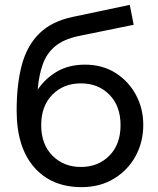

<svg xmlns="http://www.w3.org/2000/svg" viewBox="-20 -755 650 790"><path d="M315.5 15Q191.5 15 120 -67.5Q48.5 -150 48.5 -300Q48.5 -409.5 70.2 -489.2Q92 -569 142.8 -618.2Q193.5 -667.5 279.5 -685.5L514 -735L530 -653L302 -606.5Q240.5 -593 206 -563.8Q171.5 -534.5 155.8 -490Q140 -445.5 135 -386Q166.5 -432.5 215 -460.8Q263.5 -489 330 -489Q401 -489 454.8 -455.2Q508.5 -421.5 539 -365.2Q569.5 -309 569.5 -241Q569.5 -170.5 537.8 -112.5Q506 -54.5 448.8 -19.8Q391.5 15 315.5 15ZM313 -68Q384 -68 430 -114.5Q476 -161 476 -240Q476 -319 430 -365.5Q384 -412 313 -412Q241.5 -412 195.5 -365.5Q149.5 -319 149.5 -240Q149.5 -161 195.8 -114.5Q242 -68 313 -68Z"/></svg>

Font: Geologica Light
Style: Regular
Weight: 300
Designer: Sindre Bremnes, Frode Helland
Foundry: Monokrom Skriftforlag AS
Version: Version 1.010; ttfautohint (v1.8.4.7-5d5b);gftools[0.9.28]